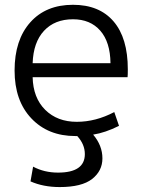

<svg xmlns="http://www.w3.org/2000/svg" viewBox="-20 -550 610 790"><path d="M114.3 -290H434.6Q433.6 -377 392.6 -423.8Q351.6 -470.7 280.3 -470.7Q205.1 -470.7 161.1 -423.3Q117.2 -376 114.3 -290ZM363.3 3.9Q401.4 48.8 401.4 101.6Q401.4 153.3 358.9 186.5Q316.4 219.7 225.6 219.7Q158.2 219.7 105.5 196.3L116.2 135.7Q162.1 160.2 218.8 160.2Q329.1 160.2 329.1 84Q329.1 43.9 297.9 9.8H290Q177.7 9.8 108.9 -63Q40 -135.7 40 -259.8Q40 -385.7 104.5 -458Q168.9 -530.3 280.3 -530.3Q388.7 -530.3 447.3 -461.9Q505.9 -393.6 505.9 -264.6Q505.9 -241.2 504.9 -232.4H114.3Q116.2 -147.5 166 -98.1Q215.8 -48.8 295.9 -48.8Q374 -48.8 450.2 -88.9L469.7 -32.2Q413.1 -3.9 363.3 3.9Z"/></svg>

Font: Mgen+ 1c regular
Style: Regular
Weight: 400
Designer: [Source Han Sans]
Ryoko NISHIZUKA  (kana & ideographs); Paul D. Hunt (Latin, Greek & Cyrillic); Wenlong ZHANG  (bopomofo
Version: Version 1.059.20150602